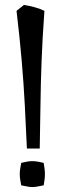

<svg xmlns="http://www.w3.org/2000/svg" viewBox="-20 -753 272 778"><path d="M77 -733Q97 -730 119.5 -724Q142 -718 160 -709Q152 -599 148.5 -506Q145 -413 144 -327Q143 -241 141 -151H89Q85 -241 80.5 -327Q76 -413 68 -506.5Q60 -600 47 -709ZM110 -100Q122 -100 133.5 -98Q145 -96 157 -93Q159 -81 160.5 -70Q162 -59 162 -47Q162 -36 160.5 -24.5Q159 -13 157 -2Q145 0 133.5 2.5Q122 5 110 5Q100 5 89.5 2.5Q79 0 66 -2Q64 -13 62 -24.5Q60 -36 60 -47Q60 -59 62 -70Q64 -81 66 -93Q79 -96 89.5 -98Q100 -100 110 -100Z"/></svg>

Font: Ruwudu
Style: Regular
Weight: 400
Designer: Becca Hirsbrunner Spalinger
Foundry: SIL International
Version: Version 3.000